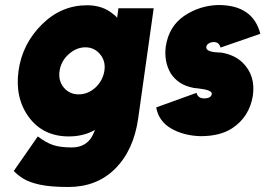

<svg xmlns="http://www.w3.org/2000/svg" viewBox="-20 -532 1060 767"><path d="M328 -511Q225 -511 148 -435Q69 -357 54 -249Q39 -140 96 -63Q153 13 255 13Q310 13 354 -10Q356 -11 357.5 -11.5Q359 -12 360 -13Q360 -12 359 -11Q358 -10 358 -9Q354 1 349 10.5Q344 20 337 28Q312 57 266 57Q221 57 192.5 47.5Q164 38 131 13L35 151Q50 167 73 181.5Q96 196 138.5 205.5Q181 215 253 215Q366 215 439 143Q514 69 532 -59L594 -499H453L448 -461Q445 -465 441 -468.5Q437 -472 433 -475Q391 -511 328 -511ZM321 -343Q357 -343 380 -315Q391 -302 395.5 -285.5Q400 -269 397 -249Q394 -230 385 -213Q376 -196 361 -182Q331 -155 294 -155Q258 -155 235 -182Q212 -210 218 -249Q224 -288 254 -315Q285 -343 321 -343Z M1020 -397Q1005 -454 965 -482Q923 -512 852 -512Q777 -510 715 -468Q654 -426 642 -345Q635 -285 662 -239Q676 -217 698.5 -202Q721 -187 753 -181Q756 -180 760.5 -180Q765 -180 770 -179Q826 -173 826 -158Q826 -149 818 -144Q810 -139 795 -139Q771 -139 765 -161L604 -103Q614 -47 665 -18Q714 10 781 12Q860 12 908 -20Q976 -65 990 -149Q1002 -231 948 -283Q917 -312 869 -321Q867 -322 861 -322Q855 -322 844 -323Q804 -326 804 -343Q804 -352 813 -358Q822 -364 834 -364Q844 -364 851 -359Q858 -353 861 -342Z"/></svg>

Font: Unageo
Style: Black-Italic
Weight: 900
Designer: Richard Sepsi
Foundry: Richard Sepsi
Version: Version 2.000